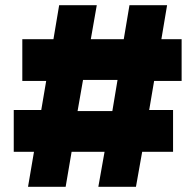

<svg xmlns="http://www.w3.org/2000/svg" viewBox="-20 -720 752 740"><path d="M88 0H233L256 -135H383L359 0H504L528 -135H647V-296H555L574 -408H680V-569H602L624 -700H479L457 -569H330L353 -700H208L186 -569H66V-408H158L139 -296H33V-135H111ZM433 -412 413 -292H279L300 -412Z"/></svg>

Font: Geom Black
Style: Bold
Weight: 900
Version: Version 1.102